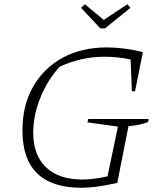

<svg xmlns="http://www.w3.org/2000/svg" viewBox="-20 -879 756 907"><path d="M365 8Q86 8 86 -263Q86 -381 136 -469Q186 -557 275.5 -606Q365 -655 485 -655Q564 -655 655 -633L618 -448H603L597 -598Q535 -611 474 -611Q418 -611 365 -599Q312 -587 262 -564Q204 -501 170.5 -417Q137 -333 137 -252Q137 -146 197.5 -88.5Q258 -31 370 -31Q421 -31 488 -46L537 -281L393 -301L397 -317H682L680 -303Q646 -288 587 -283L534 -15Q474 -2 436 3Q398 8 365 8ZM454 -745 363 -842 381 -859 470 -785 582 -859 596 -842 476 -745Z"/></svg>

Font: Piazzolla SC ExtraLight
Style: Italic
Weight: 200
Italic angle: -11.3°
Designer: Juan Pablo del Peral
Foundry: Huerta Tipografica
Version: Version 1.330